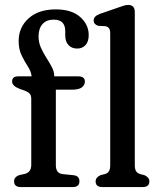

<svg xmlns="http://www.w3.org/2000/svg" viewBox="-20 -757 646 777"><path d="M206 -89Q206 -55.5 233 -52.5L277 -48Q301.5 -45.5 301.5 -23.5Q301.5 0 274.5 0H64.5Q37 0 37 -23Q37 -42 60.5 -49L79.5 -53Q106.5 -59.5 106.5 -90V-356.5Q106.5 -370.5 100.5 -377.5Q94.5 -384.5 78 -391L60.5 -397Q29 -409 29 -427Q29 -448 53 -448H108Q106 -467.5 93 -487.5Q80 -507.5 67.8 -532.2Q55.5 -557 55.5 -591Q55.5 -646.5 95.8 -682.8Q136 -719 206 -719Q270 -719 304.5 -688.2Q339 -657.5 339 -615Q339 -588.5 326 -574.5Q313 -560.5 292.5 -560.5Q270 -560.5 257 -574.8Q244 -589 244 -613.5V-631Q244 -677.5 197.5 -677.5Q168 -677.5 152 -659.5Q136 -641.5 136 -610Q136 -585.5 145.5 -564.2Q155 -543 167.5 -523.5Q180 -504 189.8 -485.5Q199.5 -467 199.5 -448.5V-448H296.5Q323.5 -448 323.5 -427Q323.5 -412.5 311 -403.2Q298.5 -394 270.5 -394H206ZM525.5 -708V-89Q525.5 -72 530.8 -64Q536 -56 547 -52.5L565 -48Q584.5 -39 584.5 -23Q584.5 0 557 0H394Q367 0 367 -23Q367 -39 386.5 -48L404.5 -52.5Q415.5 -56 420.8 -64Q426 -72 426 -89V-620.5Q426 -636 421.2 -642.5Q416.5 -649 407 -651L377.5 -652.5Q359 -658.5 359 -674Q359 -691.5 383.5 -700.5L454 -725Q469.5 -730.5 479.8 -733.8Q490 -737 499 -737Q525.5 -737 525.5 -708Z"/></svg>

Font: Fraunces 72pt SuperSoft
Style: Regular
Weight: 400
Version: Version 1.000;[b76b70a41]